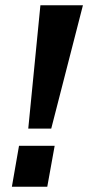

<svg xmlns="http://www.w3.org/2000/svg" viewBox="-20 -707 334 727"><path d="M87 -220 133 -687H294L174 -220ZM25 0 52 -155H187L159 0Z"/></svg>

Font: Archivo Condensed ExtraBold
Style: Italic
Weight: 800
Width: 3
Italic angle: -10°
Designer: Hector Gatti
Foundry: Omnibus-Type
Version: Version 2.001